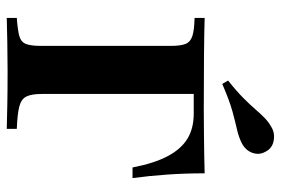

<svg xmlns="http://www.w3.org/2000/svg" viewBox="-148 -662 811 554"><g transform="rotate(90 257.0 -385.5)"><path d="M32.3 0V-29Q67.7 -31.5 84.7 -36.3Q101.6 -41.1 107.3 -55.2Q112.9 -69.4 112.9 -98.4V-472.6Q112.9 -501.6 107.3 -515.7Q101.6 -529.8 84.7 -535.5Q67.7 -541.1 32.3 -541.9V-571Q115.3 -568.5 297.6 -568.5Q334.7 -568.5 367.7 -569Q400.8 -569.4 429 -569.8Q457.3 -570.2 480.6 -571Q480.6 -513.7 484.3 -462.1Q487.9 -410.5 494.4 -362.9H463.7Q451.6 -425.8 431 -464.5Q410.5 -503.2 380.6 -521.4Q350.8 -539.5 308.1 -539.5H251.6V-101.6Q251.6 -71.8 258.9 -56.9Q266.1 -41.9 287.5 -36.3Q308.9 -30.6 352.4 -29V0Q323.4 -0.8 282.7 -1.6Q241.9 -2.4 185.5 -2.4Q142.7 -2.4 103.6 -1.6Q64.5 -0.8 32.3 0ZM222.6 -621.8 212.9 -638.7Q243.5 -662.9 262.9 -682.3Q282.3 -701.6 295.2 -716.5Q308.1 -731.5 319.8 -743.1Q331.5 -754.8 346 -762.9Q363.7 -774.2 386.3 -770.2Q408.9 -766.1 418.5 -746Q428.2 -729 421.8 -709.7Q415.3 -690.3 395.2 -679Q376.6 -669.4 354.8 -664.5Q333.1 -659.7 302 -651.2Q271 -642.7 222.6 -621.8Z"/></g></svg>

Font: Playfair 5pt SemiExpanded Light ExtraBold
Style: Regular
Weight: 800
Version: Version 2.001;gftools[0.9.30]